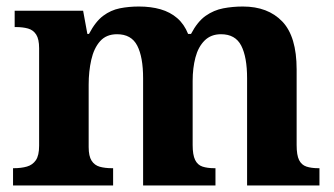

<svg xmlns="http://www.w3.org/2000/svg" viewBox="-20 -569 1026 589"><path d="M20 0V-53H22Q45 -53 62.5 -58Q80 -63 90 -77.5Q100 -92 100 -122V-421Q100 -449 91 -463Q82 -477 66 -481.5Q50 -486 28 -486H25V-536H235L248 -465H253Q273 -503 296.5 -520.5Q320 -538 347.5 -543.5Q375 -549 406 -549Q443 -549 472.5 -540.5Q502 -532 523.5 -513.5Q545 -495 557 -465H566Q586 -503 611 -520.5Q636 -538 665 -543.5Q694 -549 725 -549Q802 -549 846 -503Q890 -457 890 -356V-124Q890 -93 897.5 -78Q905 -63 920 -58Q935 -53 957 -53H960V0H738V-329Q738 -394 720 -429Q702 -464 658 -464Q627 -464 607.5 -444.5Q588 -425 579.5 -392.5Q571 -360 571 -321V-124Q571 -94 578.5 -78.5Q586 -63 601 -58Q616 -53 638 -53H641V0H419V-329Q419 -394 401 -429Q383 -464 339 -464Q306 -464 287 -442.5Q268 -421 260 -385.5Q252 -350 252 -309V-118Q252 -90 261 -76Q270 -62 286 -57.5Q302 -53 324 -53H327V0Z"/></svg>

Font: Noto Serif Kannada
Style: Bold
Weight: 700
Version: Version 2.003